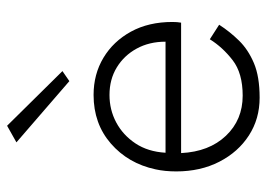

<svg xmlns="http://www.w3.org/2000/svg" viewBox="-128 -632 770 555"><g transform="rotate(-90 257.5 -355.0)"><path d="M123 -693 171 -720 329 -560 300 -540ZM463 -107Q443 -76 417 -49.5Q391 -23 352 -6.5Q313 10 252 10Q191 10 143 -21Q95 -52 67 -106.5Q39 -161 39 -231Q39 -264 45 -291Q62 -370 119.5 -420Q177 -470 260 -470Q320 -470 367.5 -441.5Q415 -413 443 -362Q471 -311 471 -242Q471 -228 469 -217H92Q96 -136 142 -87.5Q188 -39 258 -39Q323 -39 360.5 -68Q398 -97 421 -134ZM260 -424Q217 -424 180.5 -404.5Q144 -385 120 -349Q96 -313 93 -262H414Q414 -309 394 -345.5Q374 -382 339.5 -403Q305 -424 260 -424Z"/></g></svg>

Font: Jost* Light
Style: Regular
Weight: 300
Version: Version 3.7